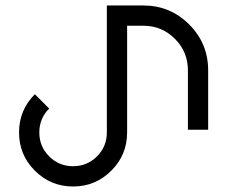

<svg xmlns="http://www.w3.org/2000/svg" viewBox="-20 -469 821 694"><path d="M366.2 -449.2H498Q595.2 -449.2 663.8 -380.6Q732.4 -312 732.4 -214.8V0H659.2V-214.8Q659.2 -281.7 612.1 -328.9Q564.9 -376 498 -376H439.5V9.8Q439.5 90.8 382.3 147.9Q325.2 205.1 244.1 205.1Q163.1 205.1 106 147.9Q48.8 90.8 48.8 9.8Q48.8 -71.3 106 -128.4L157.7 -76.7Q122.1 -41 122.1 9.8Q122.1 60.5 157.7 96.2Q193.4 131.8 244.1 131.8Q294.9 131.8 330.6 96.2Q366.2 60.5 366.2 9.8Z"/></svg>

Font: Catrinity
Style: Regular
Weight: 400
Designer: Alexander Lange
Foundry: High-Logic / Made with FontCreator
Version: Version 2.090;May 20, 2024;FontCreator 15.0.0.2974 64-bit